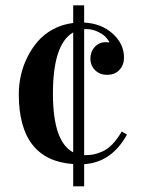

<svg xmlns="http://www.w3.org/2000/svg" viewBox="-20 -587 519 703"><path d="M48.8 -242.2Q48.8 -275.9 56.2 -309.8Q63.5 -343.8 79.6 -376.5Q95.7 -409.2 118.4 -435.5Q141.1 -461.9 174.6 -480Q208 -498 248 -502.9V-567.4H288.1V-504.4Q351.6 -501 392.8 -463.6Q434.1 -426.3 434.1 -376Q434.1 -349.6 417.5 -331.3Q400.9 -313 372.1 -313Q345.2 -313 328.1 -330.1Q311 -347.2 311 -373Q311 -397.5 326.9 -415Q342.8 -432.6 367.7 -432.6Q371.1 -432.6 379.9 -431.6V-434.1Q374 -443.8 366 -452.4Q357.9 -460.9 338.4 -470.7Q318.8 -480.5 294.9 -480.5Q290 -480.5 288.1 -480V-19H293.9Q309.6 -19 323 -21.7Q336.4 -24.4 354.7 -32.2Q373 -40 391.1 -58.6Q409.2 -77.1 425.8 -105.5L444.8 -94.2Q389.2 7.3 288.1 14.2V95.2H248V13.7Q48.8 -0.5 48.8 -242.2ZM173.8 -244.1Q173.8 -67.9 248 -29.3V-468.3Q173.8 -425.8 173.8 -244.1Z"/></svg>

Font: Vidaloka 
Style: Regular
Weight: 400
Designer: Cyreal (www.cyreal.org)
Foundry: Cyreal (www.cyreal.org)
Version: Version 1.011